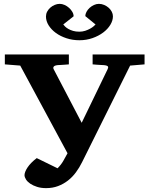

<svg xmlns="http://www.w3.org/2000/svg" viewBox="-20 -951 768 987"><path d="M648.9 -613.8 401.9 -117.2Q388.2 -89.4 370.1 -64.9Q352.1 -40.5 329.1 -22.7Q306.2 -4.9 278.3 5.6Q250.5 16.1 216.8 16.1Q190.9 16.1 170.4 9.5Q149.9 2.9 135.5 -6.8Q121.1 -16.6 113.5 -28.6Q106 -40.5 106 -50.8Q106 -58.1 109.9 -68.4Q113.8 -78.6 121.6 -90.3Q129.4 -102.1 141.4 -114.3Q153.3 -126.5 168.9 -138.2L275.9 -85.9Q294.4 -104.5 305.4 -124Q316.4 -143.6 327.1 -163.1L84 -613.8L4.9 -620.1V-670.9H334V-620.1Q322.8 -619.1 312.5 -618.4Q302.2 -617.7 293.9 -617.2Q284.7 -616.2 275.9 -616.2Q260.3 -614.3 256.1 -608.4Q252 -602.5 255.9 -595.2L399.9 -319.8L533.2 -595.2Q537.6 -603.5 534.9 -608.9Q532.2 -614.3 514.2 -616.2Q504.9 -616.2 495.1 -617.2Q486.8 -617.7 476.3 -618.4Q465.8 -619.1 456.1 -620.1V-670.9H723.1V-620.1ZM560.5 -867.2Q560.5 -845.2 547.1 -823.2Q533.7 -801.3 510.3 -783.7Q486.8 -766.1 455.3 -755.1Q423.8 -744.1 388.2 -744.1Q353 -744.1 321.8 -754.4Q290.5 -764.6 267.1 -781.7Q243.7 -798.8 230 -820.8Q216.3 -842.8 216.3 -866.2Q216.3 -879.4 222.4 -891.1Q228.5 -902.8 238.5 -911.6Q248.5 -920.4 261.2 -925.8Q273.9 -931.2 287.1 -931.2Q299.3 -931.2 312 -925.5Q324.7 -919.9 335 -910.6Q345.2 -901.4 351.8 -890.1Q358.4 -878.9 358.4 -867.2L305.2 -825.2Q308.1 -820.8 314.7 -814.5Q321.3 -808.1 331.5 -802.2Q341.8 -796.4 355.7 -792.2Q369.6 -788.1 388.2 -788.1Q403.8 -788.1 418 -792.7Q432.1 -797.4 443.1 -803.5Q454.1 -809.6 461.4 -815.9Q468.8 -822.3 471.2 -825.2L418.5 -868.2Q418.5 -878.9 424.6 -890.1Q430.7 -901.4 440.4 -910.4Q450.2 -919.4 462.9 -925.3Q475.6 -931.2 488.3 -931.2Q502.4 -931.2 515.6 -925.5Q528.8 -919.9 538.8 -910.9Q548.8 -901.9 554.7 -890.4Q560.5 -878.9 560.5 -867.2Z"/></svg>

Font: Charis SIL Cyr
Style: Bold
Weight: 700
Foundry: SIL International
Version: Version 5.000